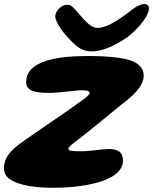

<svg xmlns="http://www.w3.org/2000/svg" viewBox="-32 -887 747 936"><path d="M415.5 -636.5C468 -636.5 524.5 -664 572 -694.5C639 -736.5 717 -835 688 -862C674 -875.5 639 -862 608.5 -837.5C549.5 -791.5 490 -751 443.5 -751C421.5 -751 404 -764.5 379.5 -789.5C361 -809 347 -827.5 323.5 -852C289 -888 226.5 -834.5 239 -796.5C250.5 -758.5 281.5 -721 319.5 -682.5C345.5 -656.5 371.5 -636.5 415.5 -636.5ZM229 28.5C356 28.5 567.5 2.5 567.5 -104.5C567.5 -148 538.5 -160.5 498 -160.5C468.5 -160.5 403.5 -149.5 365 -149.5C312.5 -149.5 301.5 -153 301.5 -161.5C301.5 -170.5 320 -185.5 358 -213.5C425 -266 518 -343 561.5 -378.5C609 -414.5 668.5 -463 668.5 -519C668.5 -544.5 655 -566.5 626.5 -583C591.5 -603.5 505 -614 397 -614C250.5 -614 95.5 -592 95.5 -487C95.5 -447.5 128.5 -434 210 -434C255.5 -434 336.5 -447 367 -447C394 -447 405 -442.5 405 -433C405 -425 388 -411.5 359 -391C291 -340.5 145.5 -245 70.5 -190.5C20 -154.5 -12.5 -117 -12.5 -69C-12.5 -44 -3 -23.5 24 -8.5C66.5 18 145.5 28.5 229 28.5Z"/></svg>

Font: Gluten
Style: Bold Italic
Weight: 700
Italic angle: -13°
Designer: Tyler Finck
Foundry: Etcetera Type Company
Version: Version 0.920